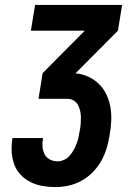

<svg xmlns="http://www.w3.org/2000/svg" viewBox="-20 -755 540 783"><path d="M206 8Q179 8 153.5 3.5Q128 -1 105.5 -12Q83 -23 65.5 -41Q48 -59 39 -82Q30 -105 28 -131.5Q26 -158 30 -185L31 -192H155V-189Q152 -172 153.5 -155.5Q155 -139 162 -125.5Q169 -112 183.5 -104.5Q198 -97 215 -97Q228 -97 241 -103Q254 -109 263.5 -119.5Q273 -130 280 -142.5Q287 -155 292 -168Q297 -181 300 -194Q303 -207 305 -221Q308 -235 309 -248.5Q310 -262 310 -275.5Q310 -289 307 -302.5Q304 -316 298 -327Q292 -338 280.5 -345Q269 -352 255 -352H137L154 -457L326 -630H106L123 -735H478L461 -630L288 -456Q317 -453 341.5 -441.5Q366 -430 384.5 -411.5Q403 -393 414.5 -368.5Q426 -344 430.5 -316.5Q435 -289 433.5 -260.5Q432 -232 427 -204Q423 -177 415 -150.5Q407 -124 393 -99Q379 -74 358.5 -53Q338 -32 312.5 -18Q287 -4 259.5 2Q232 8 206 8Z"/></svg>

Font: Iosevka Term Curly XBd Obl
Style: Regular
Weight: 800
Italic angle: -9°
Designer: Belleve Invis
Foundry: Belleve Invis
Version: Version 32.3.0